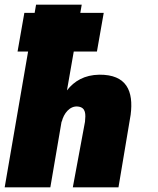

<svg xmlns="http://www.w3.org/2000/svg" viewBox="-77 -800 674 820"><path d="M286 -280 234 0H429L481 -310C494 -411 464 -482 347 -481C284 -480 240 -454 209 -414L238 -580H337L366 -745H266L272 -780H77L71 -745H27L-2 -580H43L-57 0H138L186 -281H187C195 -315 221 -349 256 -345C291 -341 289 -311 286 -280Z"/></svg>

Font: Jost* Black
Style: Italic
Weight: 900
Italic angle: -10°
Version: Version 3.7